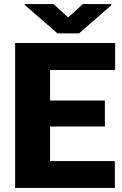

<svg xmlns="http://www.w3.org/2000/svg" viewBox="-20 -922 600 942"><path d="M543.5 -131.8V0H54.2V-710.9H544.9V-578.6H225.6V-428.7H494.6V-301.3H225.6V-131.8ZM242.7 -901.9 314.5 -836.4 386.2 -901.9H526.4V-896.5L367.7 -758.3H261.7L101.6 -897.5V-901.9Z"/></svg>

Font: Vazirmatn FD Black
Style: Regular
Weight: 900
Designer: Saber Rastikerdar
Foundry: Saber Rastikerdar
Version: Version 33.003